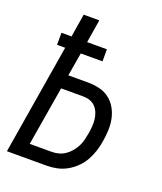

<svg xmlns="http://www.w3.org/2000/svg" viewBox="-136 -824 772 913"><g transform="rotate(20 250.0 -367.5)"><path d="M8 0 100 -557H59V-618H110L129 -735H208L189 -618H289V-557H179L159 -439H259Q288 -439 316 -432.5Q344 -426 366 -409.5Q388 -393 402 -369Q416 -345 422 -317.5Q428 -290 427 -260.5Q426 -231 421 -202Q417 -176 409 -150.5Q401 -125 388 -101.5Q375 -78 355 -58Q335 -38 311 -24.5Q287 -11 261 -5.5Q235 0 209 0ZM98 -70H209Q226 -70 243.5 -74.5Q261 -79 276.5 -89.5Q292 -100 304 -114.5Q316 -129 324.5 -145.5Q333 -162 337 -179Q341 -196 344 -213Q347 -231 348.5 -249Q350 -267 348 -284.5Q346 -302 339.5 -318Q333 -334 321.5 -346Q310 -358 294 -363.5Q278 -369 260 -369H148Z"/></g></svg>

Font: Iosevka Fixed
Style: Italic
Weight: 400
Italic angle: -9°
Monospace: yes
Designer: Belleve Invis
Foundry: Belleve Invis
Version: Version 33.2.4